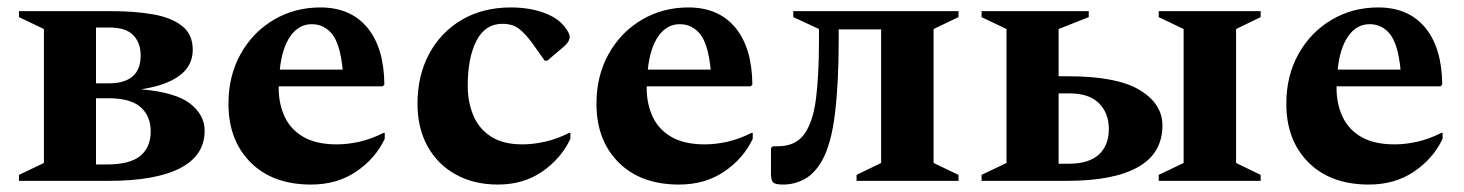

<svg xmlns="http://www.w3.org/2000/svg" viewBox="-20 -486 3935 516"><path d="M98 -408 31 -440V-456H281Q342 -456 391 -447.5Q440 -439 469 -416.5Q498 -394 498 -352Q498 -309 462 -282.5Q426 -256 359 -246Q452 -238 491 -207.5Q530 -177 530 -135Q530 -68 464 -34Q398 0 273 0H31V-16L98 -48ZM275 -412H238V-262H272Q358 -262 358 -337Q358 -371 338 -391.5Q318 -412 275 -412ZM271 -222H238V-44H267Q329 -44 357 -67Q385 -90 385 -133Q385 -174 358 -198Q331 -222 271 -222Z M816 10Q713 10 653.5 -49.5Q594 -109 594 -207Q594 -283 627 -341.5Q660 -400 716 -433Q772 -466 841 -466Q922 -466 967 -412Q1012 -358 1013 -259L1009 -254H729V-249Q729 -207 745 -172.5Q761 -138 795.5 -118Q830 -98 885 -98Q914 -98 945.5 -105Q977 -112 1011 -129H1014V-113Q989 -60 937.5 -25Q886 10 816 10ZM818 -421Q783 -421 760.5 -389Q738 -357 732 -299H901Q894 -368 872.5 -394.5Q851 -421 818 -421Z M1318 10Q1254 10 1205 -17Q1156 -44 1129 -93Q1102 -142 1102 -207Q1102 -283 1133.5 -341.5Q1165 -400 1221.5 -433Q1278 -466 1353 -466Q1400 -466 1438 -453Q1476 -440 1495 -417Q1511 -398 1511 -387Q1511 -375 1498 -363L1451 -323H1444L1409 -372Q1392 -395 1375 -408.5Q1358 -422 1330 -422Q1284 -422 1260.5 -376.5Q1237 -331 1237 -255Q1237 -212 1252 -176Q1267 -140 1299.5 -119Q1332 -98 1384 -98Q1412 -98 1444 -105Q1476 -112 1510 -129H1513V-113Q1488 -60 1437.5 -25Q1387 10 1318 10Z M1805 10Q1702 10 1642.5 -49.5Q1583 -109 1583 -207Q1583 -283 1616 -341.5Q1649 -400 1705 -433Q1761 -466 1830 -466Q1911 -466 1956 -412Q2001 -358 2002 -259L1998 -254H1718V-249Q1718 -207 1734 -172.5Q1750 -138 1784.5 -118Q1819 -98 1874 -98Q1903 -98 1934.5 -105Q1966 -112 2000 -129H2003V-113Q1978 -60 1926.5 -25Q1875 10 1805 10ZM1807 -421Q1772 -421 1749.5 -389Q1727 -357 1721 -299H1890Q1883 -368 1861.5 -394.5Q1840 -421 1807 -421Z M2234 -378Q2234 -264 2224 -181Q2214 -98 2189 -54Q2169 -19 2142 -4.5Q2115 10 2085 10Q2063 10 2057.5 4Q2052 -2 2052 -19V-88L2057 -93H2071Q2118 -93 2141.5 -125.5Q2165 -158 2173 -221Q2181 -284 2181 -378V-408L2112 -440V-456H2556V-440L2489 -408V-48L2556 -16V0H2282V-16L2348 -48V-407H2234Z M3302 -408V-48L3368 -16V0H3094V-16L3161 -48V-408L3094 -440V-456H3368V-440ZM2851 -281Q2982 -281 3043 -244Q3104 -207 3104 -149Q3104 -74 3038.5 -37Q2973 0 2848 0H2618V-16L2685 -48V-408L2618 -440V-456H2906V-440L2825 -408V-281ZM2855 -235H2825V-46H2853Q2906 -46 2933 -70.5Q2960 -95 2960 -139Q2960 -182 2933.5 -208.5Q2907 -235 2855 -235Z M3659 10Q3556 10 3496.5 -49.5Q3437 -109 3437 -207Q3437 -283 3470 -341.5Q3503 -400 3559 -433Q3615 -466 3684 -466Q3765 -466 3810 -412Q3855 -358 3856 -259L3852 -254H3572V-249Q3572 -207 3588 -172.5Q3604 -138 3638.5 -118Q3673 -98 3728 -98Q3757 -98 3788.5 -105Q3820 -112 3854 -129H3857V-113Q3832 -60 3780.5 -25Q3729 10 3659 10ZM3661 -421Q3626 -421 3603.5 -389Q3581 -357 3575 -299H3744Q3737 -368 3715.5 -394.5Q3694 -421 3661 -421Z"/></svg>

Font: Spectral
Style: Bold
Weight: 700
Designer: Jean-Baptiste Levee
Foundry: Production Type
Version: Version 2.001